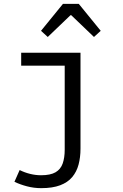

<svg xmlns="http://www.w3.org/2000/svg" viewBox="-20 -760 640 997"><path d="M194 217Q156 217 120 207.5Q84 198 55 184L82 123Q108 136 136.5 143Q165 150 193 150Q242 150 268.5 134.5Q295 119 305.5 89Q316 59 316 18V-419H90V-486H398V12Q398 57 388 94.5Q378 132 355 159.5Q332 187 292.5 202Q253 217 194 217ZM228 -568 193 -600 307 -740H389L503 -600L468 -568L350 -681H346Z"/></svg>

Font: Source Code Pro
Style: Regular
Weight: 400
Monospace: yes
Designer: Paul D. Hunt, Teo Tuominen
Foundry: Adobe Systems Incorporated
Version: Version 1.018;hotconv 1.0.116;makeotfexe 2.5.65601